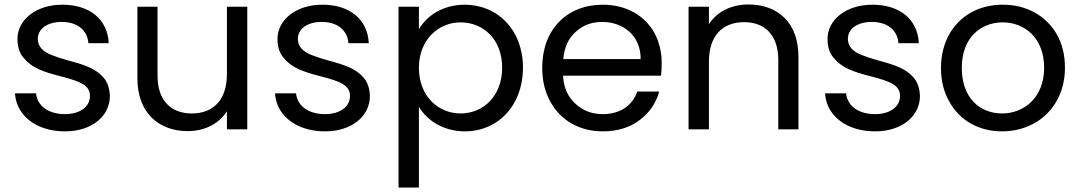

<svg xmlns="http://www.w3.org/2000/svg" viewBox="-20 -578 4822 858"><path d="M79 -73C118 -21 187 9 271 9C390 9 471 -59 471 -149C470 -182 461 -209 444 -230C408 -271 363 -287 284 -308C253 -317 228 -325 211 -332C175 -346 149 -368 149 -404C149 -449 191 -480 256 -480C327 -480 371 -442 375 -385H466C461 -492 380 -557 259 -557C139 -557 58 -488 58 -404C58 -369 67 -340 86 -319C122 -275 170 -258 251 -237C340 -214 382 -197 382 -149C382 -102 339 -68 270 -68C195 -68 146 -106 141 -161H47C49 -128 60 -98 79 -73Z M594 -548V-227C594 -73 691 8 819 8C894 8 959 -25 994 -81V0H1085V-548H994V-247C994 -132 934 -71 837 -71C742 -71 684 -131 684 -239V-548Z M1241 -73C1280 -21 1349 9 1433 9C1552 9 1633 -59 1633 -149C1632 -182 1623 -209 1606 -230C1570 -271 1525 -287 1446 -308C1415 -317 1390 -325 1373 -332C1337 -346 1311 -368 1311 -404C1311 -449 1353 -480 1418 -480C1489 -480 1533 -442 1537 -385H1628C1623 -492 1542 -557 1421 -557C1301 -557 1220 -488 1220 -404C1220 -369 1229 -340 1248 -319C1284 -275 1332 -258 1413 -237C1502 -214 1544 -197 1544 -149C1544 -102 1501 -68 1432 -68C1357 -68 1308 -106 1303 -161H1209C1211 -128 1222 -98 1241 -73Z M1852 260V-101C1889 -38 1964 9 2057 9C2106 9 2150 -3 2190 -27C2269 -75 2317 -165 2317 -276C2317 -444 2204 -557 2057 -557C1962 -557 1888 -510 1852 -447V-548H1761V260ZM1852 -275C1852 -399 1938 -478 2038 -478C2140 -478 2224 -402 2224 -276C2224 -149 2140 -71 2038 -71C1938 -71 1852 -149 1852 -275Z M2438 -126C2485 -39 2570 9 2674 9C2739 9 2794 -8 2838 -41C2882 -74 2911 -116 2926 -169H2828C2807 -108 2753 -68 2674 -68C2626 -68 2585 -83 2552 -114C2518 -144 2499 -186 2496 -240H2934C2936 -259 2937 -278 2937 -295C2937 -345 2926 -390 2905 -430C2861 -509 2778 -557 2674 -557C2513 -557 2403 -446 2403 -275C2403 -218 2415 -169 2438 -126ZM2553 -436C2585 -465 2624 -480 2670 -480C2766 -480 2843 -419 2843 -314H2497C2502 -366 2520 -407 2553 -436Z M3057 -548V0H3148V-303C3148 -418 3209 -479 3305 -479C3400 -479 3458 -419 3458 -310V0H3548V-323C3548 -399 3527 -457 3486 -498C3445 -538 3391 -558 3324 -558C3249 -558 3184 -526 3148 -470V-548Z M3699 -73C3738 -21 3807 9 3891 9C4010 9 4091 -59 4091 -149C4090 -182 4081 -209 4064 -230C4028 -271 3983 -287 3904 -308C3873 -317 3848 -325 3831 -332C3795 -346 3769 -368 3769 -404C3769 -449 3811 -480 3876 -480C3947 -480 3991 -442 3995 -385H4086C4081 -492 4000 -557 3879 -557C3759 -557 3678 -488 3678 -404C3678 -369 3687 -340 3706 -319C3742 -275 3790 -258 3871 -237C3960 -214 4002 -197 4002 -149C4002 -102 3959 -68 3890 -68C3815 -68 3766 -106 3761 -161H3667C3669 -128 3680 -98 3699 -73Z M4221 -126C4268 -39 4355 9 4458 9C4510 9 4557 -3 4600 -26C4685 -73 4739 -162 4739 -275C4739 -332 4727 -381 4703 -424C4654 -509 4566 -557 4462 -557C4410 -557 4363 -546 4321 -523C4237 -477 4185 -387 4185 -275C4185 -218 4197 -169 4221 -126ZM4278 -275C4278 -409 4362 -478 4461 -478C4558 -478 4646 -409 4646 -275C4646 -142 4556 -71 4458 -71C4360 -71 4278 -139 4278 -275Z"/></svg>

Font: Poppins
Style: Regular
Weight: 400
Designer: Ninad Kale (Devanagari), Jonny Pinhorn (Latin)
Foundry: Indian Type Foundry
Version: 4.004